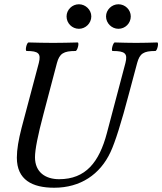

<svg xmlns="http://www.w3.org/2000/svg" viewBox="-20 -867 761 900"><path d="M350 -732C381 -732 408 -758 408 -790C408 -821 381 -847 350 -847C318 -847 292 -821 292 -790C292 -758 318 -732 350 -732ZM535 -732C567 -732 593 -758 593 -790C593 -821 567 -847 535 -847C504 -847 477 -821 477 -790C477 -758 504 -732 535 -732ZM234 13C357 13 449 -49 498 -154C520 -201 549 -293 585 -430L623 -572C635 -616 653 -628 708 -628C717 -628 726 -668 717 -668C684 -667 651 -666 618 -666C585 -666 552 -667 518 -668C510 -668 499 -628 508 -628C567 -628 579 -616 568 -572L481 -243C445 -107 382 -27 257 -27C194 -27 144 -59 144 -130C144 -165 157 -232 184 -333L247 -572C259 -616 278 -628 334 -628C343 -628 353 -668 344 -668C306 -667 267 -666 229 -666C191 -666 153 -667 114 -668C105 -668 96 -628 105 -628C161 -628 173 -616 162 -572L81 -267C67 -212 59 -167 59 -128C59 -24 131 13 234 13Z"/></svg>

Font: Junicode Two Beta SemiCondensed Medium
Style: Italic
Weight: 500
Width: 4
Italic angle: -10°
Version: Version 1.063